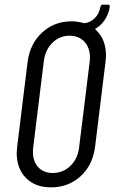

<svg xmlns="http://www.w3.org/2000/svg" viewBox="-20 -800 493 828"><path d="M392 -672Q437 -633 437 -560Q437 -551 435 -533L390 -167Q380 -88 327.5 -40Q275 8 200 8Q132 8 92 -32.5Q52 -73 52 -141Q52 -149 54 -167L99 -533Q109 -611 161.5 -659.5Q214 -708 288 -708Q312 -708 340 -701Q341 -700 344 -700Q368 -702 387.5 -720.5Q407 -739 413 -770Q414 -780 424 -780H446Q451 -780 452.5 -776.5Q454 -773 453 -767Q447 -736 431 -713Q415 -690 393 -677Q389 -676 392 -672ZM367 -536Q368 -542 368 -552Q368 -594 344 -620Q320 -646 280 -646Q237 -646 206 -615.5Q175 -585 169 -536L123 -163Q122 -157 122 -145Q122 -104 145 -79Q168 -54 207 -54Q252 -54 283.5 -84.5Q315 -115 321 -163Z"/></svg>

Font: Barlow Condensed
Style: Italic
Weight: 400
Width: 3
Italic angle: -7°
Designer: Jeremy Tribby
Foundry: Tribby Type
Version: Version 1.408